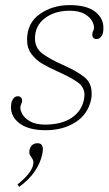

<svg xmlns="http://www.w3.org/2000/svg" viewBox="-20 -500 426 752"><path d="M23 -80Q23 -87 25 -99Q27 -108 33.5 -115.5Q40 -123 50 -123Q59 -123 63.5 -116.5Q68 -110 66 -100Q65 -97 63 -92.5Q61 -88 60 -83Q58 -71 67 -54Q76 -37 98 -24.5Q120 -12 156 -12Q221 -12 260.5 -38.5Q300 -65 309 -111Q311 -123 311 -127Q311 -158 286 -176.5Q261 -195 210 -218Q170 -236 145.5 -250.5Q121 -265 103.5 -288Q86 -311 86 -344Q86 -410 136 -445Q186 -480 253 -480Q318 -480 351.5 -455Q385 -430 385 -391Q385 -378 383 -371Q381 -362 374.5 -354.5Q368 -347 358 -347Q349 -347 344.5 -353.5Q340 -360 342 -370Q343 -375 345 -379Q347 -383 348 -387Q350 -399 341.5 -416Q333 -433 311 -445.5Q289 -458 253 -458Q194 -458 155.5 -428.5Q117 -399 117 -350Q117 -313 144.5 -291.5Q172 -270 226 -246Q282 -221 310.5 -198Q339 -175 339 -134Q339 -119 337 -111Q325 -53 276 -21.5Q227 10 159 10Q94 10 58.5 -15.5Q23 -41 23 -80ZM49 222Q104 178 110 144Q112 135 110 129Q108 123 103 116Q98 109 96 104Q94 99 95 90Q101 61 127 61Q148 61 148 85Q148 88 146 102Q130 178 55 232Z"/></svg>

Font: Taviraj Thin
Style: Italic
Weight: 250
Italic angle: -12°
Designer: Katatrad Team
Foundry: CadsonDemak
Version: Version 1.001